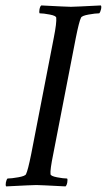

<svg xmlns="http://www.w3.org/2000/svg" viewBox="-27 -666 383 689"><path d="M227.5 -641.6Q239.7 -641.6 335 -646.5Q337.9 -642.6 335.4 -632.3Q333 -622.1 329.1 -618.2Q315.4 -618.2 291 -613.8Q266.6 -609.4 263.7 -602.5Q256.8 -588.9 245.1 -530.3L164.1 -113.3Q152.3 -55.7 154.3 -41Q154.8 -34.2 177.5 -29.8Q200.2 -25.4 213.9 -25.4Q216.3 -22 214.4 -11.2Q212.4 -0.5 208 2.9Q115.2 -2 103.5 -2Q90.3 -2 -4.9 2.9Q-7.8 -1 -5.9 -11.2Q-3.9 -21.5 0 -25.4Q13.7 -25.4 38.6 -29.8Q63.5 -34.2 66.4 -41Q73.2 -54.7 85 -113.3L166 -530.3Q176.8 -585 174.8 -602.5Q174.3 -609.4 151.6 -613.8Q128.9 -618.2 115.2 -618.2Q112.8 -621.6 114.7 -632.3Q116.7 -643.1 121.1 -646.5Q213.9 -641.6 227.5 -641.6Z"/></svg>

Font: Crimson
Style: Italic
Weight: 400
Italic angle: -11°
Version: Version 0.8